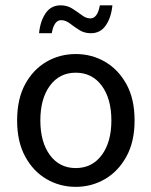

<svg xmlns="http://www.w3.org/2000/svg" viewBox="-20 -707 583 739"><path d="M271.5 12.2Q210.4 12.2 159.2 -17.6Q107.9 -47.4 76.9 -104.5Q45.9 -161.6 45.9 -243.2Q45.9 -326.2 76.9 -383.1Q107.9 -439.9 159.2 -469.5Q210.4 -499 271.5 -499Q332.5 -499 383.8 -469.5Q435.1 -439.9 466.6 -383.1Q498 -326.2 498 -243.2Q498 -161.6 466.6 -104.5Q435.1 -47.4 383.8 -17.6Q332.5 12.2 271.5 12.2ZM271.5 -60.1Q334.5 -60.1 371.6 -110.1Q408.7 -160.2 408.7 -243.2Q408.7 -327.1 371.6 -377.2Q334.5 -427.2 271.5 -427.2Q209 -427.2 172.1 -377.2Q135.3 -327.1 135.3 -243.2Q135.3 -160.2 172.1 -110.1Q209 -60.1 271.5 -60.1ZM130.4 -579.1Q134.8 -625.5 155.5 -656Q176.3 -686.5 213.4 -686.5Q238.8 -686.5 258.5 -673.8Q278.3 -661.1 294.9 -648.7Q311.5 -636.2 327.6 -636.2Q355.5 -636.2 364.3 -686.5H412.6Q408.2 -640.1 387.5 -609.6Q366.7 -579.1 330.1 -579.1Q304.2 -579.1 284.9 -591.6Q265.6 -604 249 -616.7Q232.4 -629.4 215.3 -629.4Q188 -629.4 179.2 -579.1Z"/></svg>

Font: Varta Light Medium
Style: Regular
Weight: 500
Version: Version 1.004